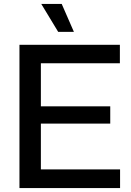

<svg xmlns="http://www.w3.org/2000/svg" viewBox="-20 -957 667 977"><path d="M79 0V-729H590V-635H163L188 -659V-71L163 -95H591V0ZM163 -328V-416H541V-328ZM276 -795 190 -937H294L356 -795Z"/></svg>

Font: Mona Sans ExtraLight Medium
Style: Regular
Weight: 500
Version: Version 2.000